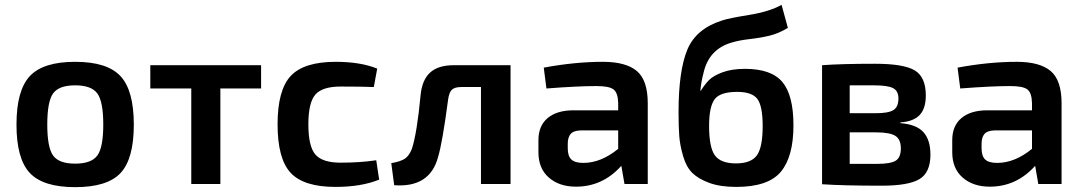

<svg xmlns="http://www.w3.org/2000/svg" viewBox="-20 -759 4465 792"><path d="M290 13Q158 13 103 -45.5Q48 -104 48 -245Q48 -386 103 -445Q158 -504 290 -504Q422 -504 477 -445Q532 -386 532 -245Q532 -104 477.5 -45.5Q423 13 290 13ZM175 -245Q175 -151 199 -117.5Q223 -84 290 -84Q357 -84 381.5 -117.5Q406 -151 406 -245Q406 -340 381.5 -373.5Q357 -407 290 -407Q223 -407 199 -373.5Q175 -340 175 -245Z M1057 -394H889V0H769V-394H600V-490H1057Z M1532 -98 1544 -18Q1470 12 1364 12Q1233 12 1179 -46Q1125 -104 1125 -246Q1125 -388 1179.5 -446Q1234 -504 1365 -504Q1467 -504 1536 -476L1522 -400Q1472 -402 1385 -402Q1310 -402 1281 -369Q1252 -336 1252 -246Q1252 -155 1281 -121.5Q1310 -88 1385 -88Q1466 -88 1532 -98Z M2086 -490V0H1964V-400H1883Q1855 -400 1843.5 -388.5Q1832 -377 1828 -345Q1805 -171 1787 -111Q1753 16 1606 5L1594 -86Q1634 -93 1651 -105Q1668 -117 1679 -145Q1700 -209 1715 -367Q1721 -429 1754 -459.5Q1787 -490 1852 -490Z M2234 -394 2223 -480Q2352 -504 2467 -504Q2562 -504 2607 -466Q2652 -428 2652 -333V0H2556L2543 -75Q2466 11 2356 11Q2287 11 2244 -26.5Q2201 -64 2201 -131V-181Q2201 -240 2239 -272Q2277 -304 2346 -304H2530V-334Q2529 -376 2511 -390Q2493 -404 2440 -404Q2364 -404 2234 -394ZM2322 -166V-147Q2322 -115 2337 -101Q2352 -87 2386 -87Q2459 -87 2530 -145V-221H2374Q2345 -220 2333.5 -206Q2322 -192 2322 -166Z M3204 -739 3230 -644Q3192 -621 3155 -612Q3118 -603 3074 -598Q3030 -593 3000 -584Q2904 -557 2882 -458Q2872 -420 2869 -385H2871Q2888 -412 2905.5 -429.5Q2923 -447 2961 -461Q2999 -475 3053 -475Q3162 -475 3207.5 -420.5Q3253 -366 3253 -242Q3253 -113 3201 -50.5Q3149 12 3017 12Q2951 12 2906 -4.5Q2861 -21 2836 -45.5Q2811 -70 2798 -114.5Q2785 -159 2782 -197Q2779 -235 2779 -297Q2779 -466 2815 -553.5Q2851 -641 2960 -675Q2987 -684 3070.5 -697.5Q3154 -711 3204 -739ZM3021 -380Q2950 -380 2927.5 -349Q2905 -318 2905 -240Q2905 -151 2929 -118Q2953 -85 3016 -85Q3078 -85 3102 -118Q3126 -151 3126 -239Q3126 -322 3104 -351Q3082 -380 3021 -380Z M3694 -254V-251Q3760 -246 3789 -214Q3818 -182 3818 -121Q3818 -47 3772.5 -20Q3727 7 3617 7Q3461 7 3371 1V-490Q3451 -496 3589 -496Q3708 -496 3753.5 -468.5Q3799 -441 3799 -365Q3799 -312 3774 -285Q3749 -258 3694 -254ZM3485 -292H3593Q3645 -292 3665.5 -305Q3686 -318 3686 -353Q3686 -384 3664 -395.5Q3642 -407 3584 -407H3485ZM3485 -83H3597Q3653 -83 3674.5 -96Q3696 -109 3696 -147Q3696 -184 3673.5 -198.5Q3651 -213 3593 -213H3485Z M3941 -394 3930 -480Q4059 -504 4174 -504Q4269 -504 4314 -466Q4359 -428 4359 -333V0H4263L4250 -75Q4173 11 4063 11Q3994 11 3951 -26.5Q3908 -64 3908 -131V-181Q3908 -240 3946 -272Q3984 -304 4053 -304H4237V-334Q4236 -376 4218 -390Q4200 -404 4147 -404Q4071 -404 3941 -394ZM4029 -166V-147Q4029 -115 4044 -101Q4059 -87 4093 -87Q4166 -87 4237 -145V-221H4081Q4052 -220 4040.5 -206Q4029 -192 4029 -166Z"/></svg>

Font: Exo 2.0 Semi Bold
Style: Regular
Weight: 600
Designer: Natanael Gama
Version: Version 1.001;PS 001.001;hotconv 1.0.70;makeotf.lib2.5.58329